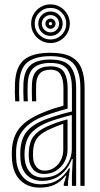

<svg xmlns="http://www.w3.org/2000/svg" viewBox="-20 -849 458 877"><path d="M347.2 0V-446.5Q347.2 -519.8 317.6 -556.1Q288 -592.5 211 -592.5Q142 -592.5 106.4 -565.2Q70.8 -538 67.8 -468.2Q67 -447.2 67.1 -427.1Q67.2 -407 68.5 -386H49.5Q48 -409 47.8 -428Q47.5 -447 48.5 -469Q51.5 -543.5 89.8 -575.8Q128 -608 211 -608Q270.5 -608 304.4 -589.9Q338.2 -571.8 352.4 -535.9Q366.5 -500 366.5 -446.5V0ZM177.2 -38Q217.5 -38 246.8 -57.1Q276 -76.2 292 -106Q308 -135.8 308 -167.5V-323.8Q276.2 -316.2 241.9 -305.6Q207.5 -295 184.5 -284.5Q140.2 -264.2 118.2 -236Q96.2 -207.8 92.5 -160.2Q91.8 -149.5 91.9 -140.2Q92 -131 93 -121.2Q97.2 -83.2 118.6 -60.6Q140 -38 177.2 -38ZM181.2 -54.5Q150.8 -54.5 132.8 -73.8Q114.8 -93 112 -123.5Q111.2 -132.2 111.2 -141.1Q111.2 -150 111.8 -158.8Q114.5 -202 133.9 -226.9Q153.2 -251.8 191.2 -269.5Q216.2 -281 239 -289Q261.8 -297 288.5 -303.8V-166Q288.5 -136.5 275.1 -111.1Q261.8 -85.8 237.6 -70.1Q213.5 -54.5 181.2 -54.5ZM183.5 -69.5Q208 -69.5 227.2 -82.5Q246.5 -95.5 257.8 -117.1Q269 -138.8 269 -164.5V-283.5Q251.2 -277.5 234.2 -270.6Q217.2 -263.8 198.5 -254.8Q163.5 -237.8 148.1 -215.9Q132.8 -194 131 -158Q130.5 -148.8 130.8 -140.6Q131 -132.5 131.5 -125Q133.5 -102 147 -85.8Q160.5 -69.5 183.5 -69.5ZM161.8 8Q107.8 8 73.9 -24.4Q40 -56.8 35 -117.2Q34 -129.8 33.9 -141.5Q33.8 -153.2 34.5 -166Q38.2 -224.8 68.4 -262.9Q98.5 -301 164 -329.5Q179.5 -336.5 195 -342.5Q210.5 -348.5 228.8 -354.4Q247 -360.2 269.8 -366.2V-446.5Q269.8 -485.5 257.1 -508Q244.5 -530.5 211 -530.5Q177.8 -530.5 162.1 -513.6Q146.5 -496.8 145.2 -463.8Q144.8 -452.5 144.6 -430.6Q144.5 -408.8 145.5 -386H126.2Q125.2 -408.5 125.4 -429.8Q125.5 -451 125.8 -465.2Q127.8 -507.5 148.4 -526.8Q169 -546 211 -546Q256.2 -546 272.6 -519.4Q289 -492.8 289 -446.5V-353.2Q257.2 -344.5 226 -334.5Q194.8 -324.5 171 -314.8Q114.8 -291.2 85.5 -254.5Q56.2 -217.8 53.8 -164.5Q53.5 -153.5 53.4 -141.9Q53.2 -130.2 54.2 -118.8Q58.5 -67.2 87.9 -37.2Q117.2 -7.2 166.8 -7.2Q212.2 -7.2 243.4 -26.6Q274.5 -46 295 -80H299.5L290.8 -21.5V0H271.5L271.2 -8.8L283 -46.5H279.2Q257.2 -18 228.6 -5Q200 8 161.8 8ZM308.5 0V-51.5L312.5 -122.2H308Q290.8 -76.5 255.9 -49.5Q221 -22.5 171.5 -22.8Q130.2 -22.8 103.8 -48.5Q77.2 -74.2 73.5 -120Q72.8 -130.8 72.6 -141.4Q72.5 -152 73 -163Q76.2 -215.5 101.1 -246.6Q126 -277.8 177.8 -299.8Q193.5 -306.2 215.6 -313.6Q237.8 -321 262 -327.9Q286.2 -334.8 308.5 -340V-446.5Q308.5 -501.2 288 -531.4Q267.5 -561.5 211 -561.5Q159.5 -561.5 134 -539.4Q108.5 -517.2 106.5 -465.8Q106 -450.8 105.9 -429.4Q105.8 -408 107.2 -386H88Q86.8 -407.2 86.6 -428.8Q86.5 -450.2 87 -466Q89.5 -524.8 118.6 -550.9Q147.8 -577 211 -577Q277 -577 302.4 -544.1Q327.8 -511.2 327.8 -446.5V0ZM210.5 -652.5Q186.2 -652.5 166.1 -664.4Q146 -676.2 134.1 -696.4Q122.2 -716.5 122.2 -740.8Q122.2 -765.2 134.1 -785.2Q146 -805.2 166.1 -817.1Q186.2 -829 210.5 -829Q235 -829 255 -817.1Q275 -805.2 286.9 -785.2Q298.8 -765.2 298.8 -740.8Q298.8 -716.5 286.9 -696.4Q275 -676.2 255 -664.4Q235 -652.5 210.5 -652.5ZM210.5 -668.8Q240.5 -668.8 261.5 -689.9Q282.5 -711 282.5 -740.8Q282.5 -770.8 261.5 -791.8Q240.5 -812.8 210.5 -812.8Q180.8 -812.8 159.6 -791.8Q138.5 -770.8 138.5 -740.8Q138.5 -711 159.6 -689.9Q180.8 -668.8 210.5 -668.8ZM210.5 -685Q187.2 -685 171 -701.2Q154.8 -717.5 154.8 -740.8Q154.8 -764 171 -780.2Q187.2 -796.5 210.5 -796.5Q233.8 -796.5 250 -780.2Q266.2 -764 266.2 -740.8Q266.2 -717.5 250 -701.2Q233.8 -685 210.5 -685ZM210.5 -701.2Q227 -701.2 238.5 -712.9Q250 -724.5 250 -740.8Q250 -757.2 238.5 -768.8Q227 -780.2 210.5 -780.2Q194.2 -780.2 182.6 -768.8Q171 -757.2 171 -740.8Q171 -724.5 182.6 -712.9Q194.2 -701.2 210.5 -701.2ZM210.5 -717.5Q201 -717.5 194.2 -724.4Q187.5 -731.2 187.5 -741Q187.5 -750.5 194.2 -757.2Q201 -764 210.8 -764Q220.2 -764 227 -757.2Q233.8 -750.5 233.8 -740.8Q233.8 -731.2 227 -724.4Q220.2 -717.5 210.5 -717.5ZM210.5 -733.5Q218 -733.5 218 -740.8Q218 -748.2 210.5 -748.2Q203.2 -748.2 203.2 -740.8Q203.2 -733.5 210.5 -733.5Z"/></svg>

Font: Big Shoulders Inline Text Thin SemiBold
Style: Regular
Weight: 600
Version: Version 2.002